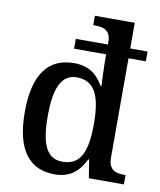

<svg xmlns="http://www.w3.org/2000/svg" viewBox="-86 -828 755 906"><g transform="rotate(10 292.0 -375.0)"><path d="M238 10C311 10 353 -28 382 -87H386L400 0H568V-45H560C518 -45 486 -56 486 -115V-590H569V-637H486V-760H295V-715H303C344 -715 379 -706 379 -649V-637H225V-590H379V-548C379 -519 383 -444 383 -439H378C351 -489 309 -523 238 -523C116 -523 48 -439 48 -256C48 -73 116 10 238 10ZM263 -55C187 -55 158 -122 158 -255C158 -387 187 -459 262 -459C351 -459 379 -385 379 -256C379 -125 351 -55 263 -55Z"/></g></svg>

Font: Noto Serif Bengali SemiCondensed
Style: Regular
Weight: 400
Width: 4
Designer: Juan Bruce, Universal Thirst, Indian Type Foundry and the Monotype Design Team.
Foundry: Monotype Imaging Inc.
Version: Version 2.003